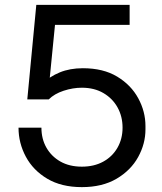

<svg xmlns="http://www.w3.org/2000/svg" viewBox="-20 -750 663 788"><path d="M316 18Q232 18 174 -16.5Q116 -51 86 -107Q56 -163 56 -226H150Q150 -180 170.5 -144Q191 -108 228 -87Q265 -66 316 -66Q366 -66 403.5 -86.5Q441 -107 462 -143.5Q483 -180 483 -226Q483 -272 462.5 -309Q442 -346 404.5 -368Q367 -390 316 -390Q279 -390 241 -377.5Q203 -365 180 -342H92L129 -730H512V-648H185L209 -681L181 -398L155 -407Q184 -436 225.5 -453Q267 -470 320 -470Q404 -470 461 -435.5Q518 -401 547.5 -346.5Q577 -292 577 -233V-219Q577 -160 547 -105.5Q517 -51 458.5 -16.5Q400 18 316 18Z"/></svg>

Font: SVN-Sora Variable
Style: Regular
Weight: 400
Designer: Jonathan Barnbrook, Julián Moncada
Foundry: Barnbrook Fonts
Version: Version 2.000 - Viet hoa boi STYLEno.1 Fonts